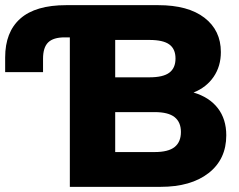

<svg xmlns="http://www.w3.org/2000/svg" viewBox="-20 -725 927 745"><path d="M251 0V-580H231Q187 -580 167 -560.5Q147 -541 147 -497V-445H0V-502Q0 -601 59 -653Q118 -705 237 -705H594Q710 -705 773.5 -656Q837 -607 837 -523Q837 -468 809 -427Q781 -386 731 -366Q792 -348 825 -305.5Q858 -263 858 -200Q858 -107 789.5 -53.5Q721 0 603 0ZM427 -425H560Q613 -425 637 -443Q661 -461 661 -498Q661 -535 637 -552.5Q613 -570 560 -570H427ZM427 -135H580Q633 -135 657.5 -154.5Q682 -174 682 -213Q682 -251 657.5 -270.5Q633 -290 580 -290H427Z"/></svg>

Font: Mulish Black
Style: Regular
Weight: 900
Designer: Vernon Adams
Foundry: Vernon Adams
Version: Version 3.603; ttfautohint (v1.8.3)